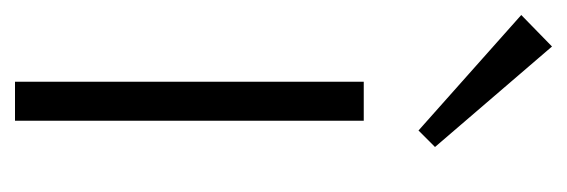

<svg xmlns="http://www.w3.org/2000/svg" viewBox="-284 -486 756 256"><g transform="rotate(90 94.0 -358.0)"><path d="M75 0V-465H127V0ZM140 -538 -14 -675 28 -716 162 -560Z"/></g></svg>

Font: Outfit ExtraLight
Style: Regular
Weight: 200
Designer: Rodrigo Fuenzalida
Foundry: fragTYPE
Version: Version 1.100; ttfautohint (v1.8.4.7-5d5b);gftools[0.9.27]